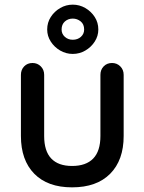

<svg xmlns="http://www.w3.org/2000/svg" viewBox="-20 -797 621 826"><path d="M462 -526Q483 -526 497.5 -511.5Q512 -497 512 -475V-212Q512 -108 454 -49.5Q396 9 290 9Q185 9 127.5 -49.5Q70 -108 70 -212V-475Q70 -497 84 -511.5Q98 -526 120 -526Q141 -526 155.5 -511.5Q170 -497 170 -475V-212Q170 -147 200.5 -115Q231 -83 290 -83Q350 -83 381 -115Q412 -147 412 -212V-475Q412 -497 426 -511.5Q440 -526 462 -526ZM293 -565Q264 -565 239 -579.5Q214 -594 198.5 -618Q183 -642 183 -670Q183 -700 198.5 -724Q214 -748 239 -762.5Q264 -777 293 -777Q322 -777 347 -762.5Q372 -748 387.5 -724Q403 -700 403 -670Q403 -642 387.5 -618Q372 -594 347 -579.5Q322 -565 293 -565ZM293 -626Q314 -626 328 -638.5Q342 -651 342 -670Q342 -693 327 -705Q312 -717 293 -717Q273 -717 259 -704.5Q245 -692 245 -670Q245 -651 259 -638.5Q273 -626 293 -626Z"/></svg>

Font: Quicksand SemiBold
Style: Regular
Weight: 600
Designer: Andrew Paglinawan
Foundry: Andrew Paglinawan
Version: Version 3.004